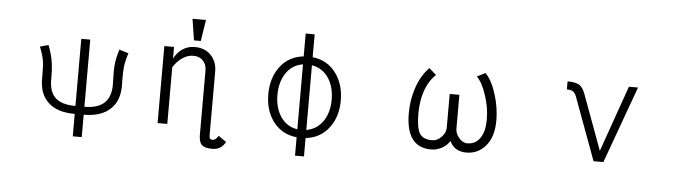

<svg xmlns="http://www.w3.org/2000/svg" viewBox="-51 -934 4601 1291"><g transform="rotate(5 2250.0 -288.5)"><path d="M196.3 -442.4Q218.8 -385.7 225.6 -343.8Q229.5 -315.4 229.5 -253.9V-227.5Q229.5 -129.9 283.2 -75.2Q343.8 -11.7 468.8 -11.7V139.6H529.3V-11.7Q649.4 -11.7 710.9 -72.3Q768.6 -127.9 768.6 -227.5L767.6 -266.6Q767.6 -326.2 770.5 -353.5Q775.4 -395.5 793 -449.2L730.5 -468.8Q711.9 -412.1 707 -360.4Q704.1 -328.1 706.1 -273.4L707 -228.5Q707 -148.4 665 -108.4Q622.1 -65.4 529.3 -65.4V-518.6H468.8V-65.4Q374 -65.4 331.1 -107.4Q291 -146.5 291 -227.5V-240.2Q291 -298.8 286.1 -334Q278.3 -393.6 252.9 -458Z M1029.3 -518.6V1H1094.7V-381.8Q1124 -426.8 1158.2 -448.2Q1192.4 -470.7 1230.5 -470.7Q1270.5 -470.7 1293.9 -446.3Q1319.3 -421.9 1319.3 -377.9V-11.7V9.8V53.7Q1319.3 103.5 1339.8 123Q1360.4 141.6 1410.2 141.6Q1445.3 141.6 1468.8 124Q1485.4 111.3 1499 87.9L1446.3 50.8Q1436.5 65.4 1428.7 72.3Q1418.9 81.1 1408.2 81.1Q1393.6 81.1 1388.7 73.2Q1384.8 66.4 1384.8 48.8V-2.9V-257.8V-377.9Q1384.8 -442.4 1345.7 -485.4Q1304.7 -530.3 1233.4 -530.3Q1186.5 -530.3 1148.4 -503.9Q1115.2 -479.5 1094.7 -439.5V-518.6ZM1293 -717.8H1202.1L1224.6 -574.2H1270.5Z M1968.8 14.6V138.7H2029.3V14.6Q2131.8 2.9 2189.5 -77.1Q2243.2 -150.4 2243.2 -256.8Q2243.2 -364.3 2189.5 -438.5Q2131.8 -519.5 2029.3 -531.2V-685.5H1968.8V-531.2Q1866.2 -520.5 1807.6 -439.5Q1753.9 -365.2 1753.9 -256.8Q1753.9 -150.4 1807.6 -76.2Q1866.2 3.9 1968.8 14.6ZM2029.3 -40V-476.6Q2101.6 -464.8 2143.6 -401.4Q2181.6 -341.8 2181.6 -257.8Q2181.6 -173.8 2143.6 -115.2Q2102.5 -52.7 2029.3 -40ZM1968.8 -477.5V-39.1Q1894.5 -50.8 1853.5 -114.3Q1815.4 -173.8 1815.4 -257.8Q1815.4 -342.8 1853.5 -402.3Q1894.5 -465.8 1968.8 -477.5Z M2866.2 -484.4 2817.4 -526.4Q2760.7 -467.8 2732.4 -380.9Q2706.1 -301.8 2706.1 -213.9Q2706.1 -95.7 2750 -38.1Q2793 17.6 2876 17.6Q2914.1 17.6 2948.2 -1Q2983.4 -20.5 3002 -50.8Q3014.6 -19.5 3043 -1Q3072.3 17.6 3114.3 17.6Q3189.5 17.6 3240.2 -38.1Q3296.9 -100.6 3296.9 -213.9Q3296.9 -301.8 3269.5 -388.7Q3241.2 -481.4 3196.3 -526.4L3140.6 -498Q3179.7 -458 3205.1 -377.9Q3232.4 -296.9 3232.4 -213.9Q3232.4 -137.7 3203.1 -92.8Q3172.9 -44.9 3115.2 -44.9Q3083 -44.9 3057.6 -76.2Q3034.2 -105.5 3034.2 -135.7V-365.2H2968.8V-135.7Q2968.8 -103.5 2941.4 -75.2Q2913.1 -44.9 2877 -44.9Q2816.4 -44.9 2793.9 -81.1Q2770.5 -118.2 2770.5 -215.8Q2770.5 -298.8 2793 -366.2Q2817.4 -438.5 2866.2 -484.4Z M3971.7 1H4038.1L4226.6 -518.6H4165L4007.8 -72.3L3871.1 -443.4Q3855.5 -486.3 3832 -502Q3806.6 -518.6 3751 -518.6V-463.9Q3776.4 -464.8 3790 -457Q3804.7 -448.2 3815.4 -422.9Z"/></g></svg>

Font: DotumChe
Style: Regular
Weight: 400
Monospace: yes
Version: Version 2.21